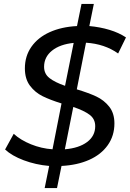

<svg xmlns="http://www.w3.org/2000/svg" viewBox="-20 -840 663 980"><path d="M419 -622 372 -384Q432 -366 471.5 -347.5Q511 -329 537.5 -295.5Q564 -262 564 -210Q564 -147 530 -99Q496 -51 435 -24Q374 3 294 7L271 120H208L231 7Q162 1 101 -22Q40 -45 6 -77L50 -157Q85 -125 138 -103.5Q191 -82 248 -78L294 -312Q236 -330 197.5 -349Q159 -368 133 -402.5Q107 -437 107 -491Q107 -554 140.5 -601.5Q174 -649 234 -676Q294 -703 373 -707L396 -820H459L436 -707Q491 -702 539 -687.5Q587 -673 623 -649L583 -567Q514 -616 419 -622ZM312 -402 356 -621Q286 -614 245.5 -581.5Q205 -549 205 -499Q205 -463 232.5 -441.5Q260 -420 312 -402ZM354 -294 311 -78Q383 -84 424.5 -115Q466 -146 466 -196Q466 -233 437 -254.5Q408 -276 354 -294Z"/></svg>

Font: Idrija
Style: Italic
Weight: 500
Italic angle: -11.3°
Designer: Julieta Ulanovsky
Foundry: Julieta Ulanovsky
Version: Version 7.200